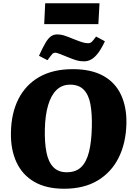

<svg xmlns="http://www.w3.org/2000/svg" viewBox="-20 -1141 821 1177"><path d="M47 -328Q49 -448 93.5 -535Q138 -622 221.5 -669.5Q305 -717 426 -717Q539 -717 612.5 -676.5Q686 -636 721.5 -560.5Q757 -485 755 -383Q752 -263 707 -173.5Q662 -84 578 -34Q494 16 373 16Q263 16 190 -26.5Q117 -69 81 -146.5Q45 -224 47 -328ZM255 -350Q253 -268 264.5 -208.5Q276 -149 306.5 -117Q337 -85 389 -85Q446 -85 478.5 -117.5Q511 -150 526 -211.5Q541 -273 543 -362Q545 -443 534.5 -501Q524 -559 494 -590.5Q464 -622 410 -622Q360 -622 326.5 -589.5Q293 -557 275 -496Q257 -435 255 -350ZM257 -1121H590L583 -993H251ZM495 -765Q470 -765 449.5 -771Q429 -777 400 -789Q366 -803 346.5 -810.5Q327 -818 320 -818Q308 -818 300.5 -810Q293 -802 271 -772L219 -799Q242 -850 259 -878.5Q276 -907 292.5 -918.5Q309 -930 331 -930Q352 -930 371.5 -924Q391 -918 435 -900Q468 -887 486 -881.5Q504 -876 519 -876Q533 -876 542 -884Q551 -892 569 -917L623 -888Q602 -843 581.5 -816Q561 -789 540 -777Q519 -765 495 -765Z"/></svg>

Font: Literata ExtraBold
Style: Italic
Weight: 800
Italic angle: -2°
Designer: Latin by Veronika Burian and Jose Scaglione. Greek by Irene Vlachou. Cyrillic by Vera Evstafieva
Foundry: TypeTogether
Version: Version 3.002